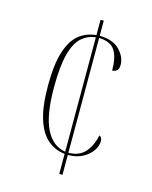

<svg xmlns="http://www.w3.org/2000/svg" viewBox="-109 -786 682 859"><g transform="rotate(15 232.0 -357.0)"><path d="M249 -93Q204 -98 170 -126.5Q136 -155 117 -214Q98 -273 98 -369Q98 -466 116.5 -525Q135 -584 169 -611.5Q203 -639 249 -643V-714H264V-644Q326 -643 357 -611Q388 -579 388 -542Q388 -522 378.5 -515Q369 -508 358 -508Q358 -569 338 -600.5Q318 -632 264 -634V-102Q316 -103 342.5 -135Q369 -167 378 -213Q391 -207 391 -189Q391 -168 376.5 -146Q362 -124 333.5 -108Q305 -92 264 -92V0H249ZM249 -633Q213 -629 185 -605Q157 -581 141.5 -524.5Q126 -468 126 -368Q126 -239 158 -175.5Q190 -112 249 -103Z"/></g></svg>

Font: Noto Serif Display Condensed Thin
Style: Regular
Weight: 100
Width: 3
Designer: Monotype Design Team
Foundry: Monotype Imaging Inc.
Version: Version 2.009